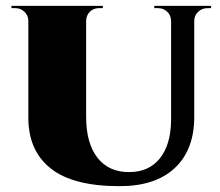

<svg xmlns="http://www.w3.org/2000/svg" viewBox="-20 -620 748 652"><path d="M503.9 -600.1H696.8V-592.3H684.1Q666 -592.3 652.8 -579.8Q639.6 -567.4 639.6 -548.8V-222.7Q639.6 -111.8 574 -49.8Q508.3 12.2 386.2 12.2Q228 12.2 152.1 -48.1Q76.2 -108.4 76.2 -220.7V-548.8Q76.2 -567.4 63.2 -579.8Q50.3 -592.3 32.2 -592.3H19V-600.1H329.1V-592.3H315.4Q297.4 -592.3 285.2 -580.1Q272.9 -567.9 272.5 -549.3V-223.1Q272.5 -134.3 310.5 -85Q348.6 -35.6 418 -35.6Q485.4 -35.6 522.7 -82Q560.1 -128.4 561 -211.9V-548.8Q560.5 -567.9 547.9 -580.1Q535.2 -592.3 517.1 -592.3H503.9Z"/></svg>

Font: Cinzel Black
Style: Regular
Weight: 900
Designer: Natanael Gama
Version: Version 1.001;PS 001.001;hotconv 1.0.56;makeotf.lib2.0.21325